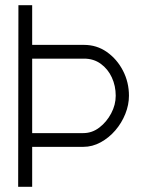

<svg xmlns="http://www.w3.org/2000/svg" viewBox="-20 -720 557 740"><path d="M50 0 51 -700H104V-547H304Q353 -547 392 -519.5Q431 -492 454 -447.5Q477 -403 477 -351Q477 -316 463 -281Q449 -246 424.5 -217.5Q400 -189 368 -171.5Q336 -154 301 -154H104V0ZM104 -207H301Q335 -207 363 -228.5Q391 -250 408.5 -283Q426 -316 426 -351Q426 -389 411 -421.5Q396 -454 368.5 -474Q341 -494 304 -494H104Z"/></svg>

Font: Kulim Park ExtraLight
Style: Regular
Weight: 275
Designer: Noponies / Dale Sattler
Foundry: Noponies
Version: Version 1.000; ttfautohint (v1.8.3)